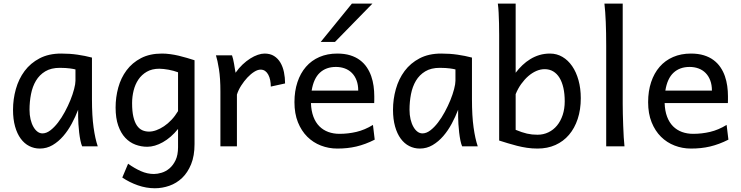

<svg xmlns="http://www.w3.org/2000/svg" viewBox="-20 -801 4056 1051"><path d="M393.1 -420.9Q387.2 -422.4 379.9 -423.8Q372.6 -425.3 362.5 -426.5Q352.5 -427.7 339.1 -428.7Q325.7 -429.7 307.6 -429.7Q259.8 -429.7 227.8 -410.4Q195.8 -391.1 176.8 -359.1Q157.7 -327.1 149.7 -285.6Q141.6 -244.1 141.6 -200.2Q141.6 -171.9 147.2 -148.2Q152.8 -124.5 162.6 -107.2Q172.4 -89.8 185.1 -80.3Q197.8 -70.8 212.4 -70.8Q233.9 -70.8 255.6 -87.4Q277.3 -104 297.4 -130.1Q317.4 -156.2 335 -188.7Q352.5 -221.2 365.5 -253.2Q378.4 -285.2 385.7 -313.5Q393.1 -341.8 393.1 -358.9ZM429.7 0Q424.3 -11.7 420.2 -32.2Q416 -52.7 413.3 -75.9Q410.6 -99.1 409.2 -122.1Q407.7 -145 407.7 -161.1V-200.2Q393.1 -162.1 372.8 -124.3Q352.5 -86.4 326.4 -56.2Q300.3 -25.9 268.1 -6.8Q235.8 12.2 197.8 12.2Q167 12.2 140.1 -1.5Q113.3 -15.1 93.5 -42Q73.7 -68.8 62.5 -108.6Q51.3 -148.4 51.3 -200.2Q51.3 -258.3 66.9 -313.7Q82.5 -369.1 114.7 -412.4Q147 -455.6 196.8 -481.7Q246.6 -507.8 314.9 -507.8Q362.3 -507.8 404.3 -501.7Q446.3 -495.6 483.4 -485.8V-258.8Q483.4 -166.5 492.2 -103.8Q501 -41 515.1 0Z M954.6 -405.3Q942.9 -409.7 929.7 -413.3Q916.5 -417 902.8 -419.4Q889.2 -421.9 876.2 -423.3Q863.3 -424.8 852.1 -424.8Q812 -424.8 783.7 -408.4Q755.4 -392.1 737.5 -365.5Q719.7 -338.9 711.4 -305.2Q703.1 -271.5 703.1 -236.8Q703.1 -191.4 710.2 -161.4Q717.3 -131.3 729.7 -113.5Q742.2 -95.7 759 -88.1Q775.9 -80.6 795.9 -80.6Q814.5 -80.6 835.4 -88.1Q856.4 -95.7 877.7 -109.9Q898.9 -124 918.7 -145Q938.5 -166 954.6 -192.9ZM1044.9 -12.2Q1044.9 52.2 1026.1 98.1Q1007.3 144 976.8 173.1Q946.3 202.1 907.2 215.8Q868.2 229.5 827.6 229.5Q780.8 229.5 734.6 213.4Q688.5 197.3 649.4 170.9L681.2 95.2Q715.8 120.1 751 135.7Q786.1 151.4 822.8 151.4Q841.8 151.4 864.7 144.5Q887.7 137.7 907.7 120.8Q927.7 104 941.2 75.7Q954.6 47.4 954.6 4.9V-95.2Q935.5 -71.3 914.3 -53Q893.1 -34.7 871.3 -22.5Q849.6 -10.3 827.9 -3.9Q806.2 2.4 786.1 2.4Q752.4 2.4 721.2 -9.3Q689.9 -21 665.8 -46.6Q641.6 -72.3 627.2 -113.3Q612.8 -154.3 612.8 -212.4Q612.8 -268.6 627.4 -321.8Q642.1 -375 672.9 -416.3Q703.6 -457.5 751.7 -482.7Q799.8 -507.8 866.7 -507.8Q888.7 -507.8 911.9 -504.6Q935.1 -501.5 958 -496.1Q981 -490.7 1002.9 -484.1Q1024.9 -477.5 1044.9 -471.2Z M1186.5 0V-300.3Q1186.5 -372.6 1178.5 -422.6Q1170.4 -472.7 1162.1 -498H1250Q1252.9 -490.2 1255.9 -477.8Q1258.8 -465.3 1261.2 -451.7Q1263.7 -438 1265.6 -424.8L1269.5 -402.8Q1287.1 -428.2 1307.9 -447.8Q1328.6 -467.3 1349.9 -480.7Q1371.1 -494.1 1391.4 -501Q1411.6 -507.8 1428.2 -507.8Q1459 -507.8 1480.2 -494.4Q1501.5 -481 1514.9 -458.3Q1528.3 -435.5 1534.4 -406Q1540.5 -376.5 1540.5 -344.2L1462.4 -327.1Q1462.4 -345.2 1459 -362.1Q1455.6 -378.9 1448.7 -391.8Q1441.9 -404.8 1431.4 -412.4Q1420.9 -419.9 1406.2 -419.9Q1390.6 -419.9 1371.6 -408Q1352.5 -396 1334.2 -376.5Q1315.9 -356.9 1300.3 -332.5Q1284.7 -308.1 1276.9 -283.2V0Z M1682.1 -236.8Q1683.6 -193.8 1695.6 -162.1Q1707.5 -130.4 1728.3 -109.6Q1749 -88.9 1777.1 -78.6Q1805.2 -68.4 1838.4 -68.4Q1885.7 -68.4 1931.2 -79.1Q1976.6 -89.8 2021.5 -117.2L2031.2 -36.6Q2005.4 -23.4 1980.5 -14.2Q1955.6 -4.9 1930.7 1Q1905.8 6.8 1880.1 9.5Q1854.5 12.2 1826.2 12.2Q1779.3 12.2 1736.8 -4.2Q1694.3 -20.5 1662.1 -52.5Q1629.9 -84.5 1610.8 -131.8Q1591.8 -179.2 1591.8 -241.7Q1591.8 -302.2 1608.2 -351.3Q1624.5 -400.4 1654.8 -435.3Q1685.1 -470.2 1728.5 -489Q1772 -507.8 1826.2 -507.8Q1866.2 -507.8 1897 -498.3Q1927.7 -488.8 1950.2 -471.9Q1972.7 -455.1 1987.8 -432.6Q2002.9 -410.2 2012 -384.3Q2021 -358.4 2024.9 -330.3Q2028.8 -302.2 2028.8 -274.9V-255.9Q2028.8 -243.7 2028.3 -236.8ZM1818.8 -434.6Q1765.1 -434.6 1731 -403.1Q1696.8 -371.6 1686 -305.2H1940.9Q1940.9 -336.4 1931.9 -360.6Q1922.9 -384.8 1906.5 -401.4Q1890.1 -418 1867.7 -426.3Q1845.2 -434.6 1818.8 -434.6ZM2018.6 -781.2 1813.5 -571.3H1735.4L1906.2 -781.2Z M2473.1 -420.9Q2467.3 -422.4 2460 -423.8Q2452.6 -425.3 2442.6 -426.5Q2432.6 -427.7 2419.2 -428.7Q2405.8 -429.7 2387.7 -429.7Q2339.8 -429.7 2307.9 -410.4Q2275.9 -391.1 2256.8 -359.1Q2237.8 -327.1 2229.7 -285.6Q2221.7 -244.1 2221.7 -200.2Q2221.7 -171.9 2227.3 -148.2Q2232.9 -124.5 2242.7 -107.2Q2252.4 -89.8 2265.1 -80.3Q2277.8 -70.8 2292.5 -70.8Q2314 -70.8 2335.7 -87.4Q2357.4 -104 2377.4 -130.1Q2397.5 -156.2 2415 -188.7Q2432.6 -221.2 2445.6 -253.2Q2458.5 -285.2 2465.8 -313.5Q2473.1 -341.8 2473.1 -358.9ZM2509.8 0Q2504.4 -11.7 2500.2 -32.2Q2496.1 -52.7 2493.4 -75.9Q2490.7 -99.1 2489.3 -122.1Q2487.8 -145 2487.8 -161.1V-200.2Q2473.1 -162.1 2452.9 -124.3Q2432.6 -86.4 2406.5 -56.2Q2380.4 -25.9 2348.1 -6.8Q2315.9 12.2 2277.8 12.2Q2247.1 12.2 2220.2 -1.5Q2193.4 -15.1 2173.6 -42Q2153.8 -68.8 2142.6 -108.6Q2131.3 -148.4 2131.3 -200.2Q2131.3 -258.3 2147 -313.7Q2162.6 -369.1 2194.8 -412.4Q2227.1 -455.6 2276.9 -481.7Q2326.7 -507.8 2395 -507.8Q2442.4 -507.8 2484.4 -501.7Q2526.4 -495.6 2563.5 -485.8V-258.8Q2563.5 -166.5 2572.3 -103.8Q2581.1 -41 2595.2 0Z M2802.7 -781.2V-402.8Q2819.8 -425.3 2839.8 -444.3Q2859.9 -463.4 2883.1 -477.5Q2906.2 -491.7 2933.1 -499.8Q2960 -507.8 2990.7 -507.8Q3027.8 -507.8 3058.6 -489.7Q3089.4 -471.7 3111.8 -439.2Q3134.3 -406.7 3146.7 -361.8Q3159.2 -316.9 3159.2 -263.7Q3159.2 -200.7 3142.3 -149.9Q3125.5 -99.1 3094.7 -63Q3064 -26.9 3020.3 -7.3Q2976.6 12.2 2922.4 12.2Q2892.6 12.2 2864.7 8.1Q2836.9 3.9 2810.8 -2.7Q2784.7 -9.3 2760.3 -16.8Q2735.8 -24.4 2712.4 -31.7V-609.4Q2712.4 -640.6 2711.7 -672.1Q2710.9 -703.6 2709.5 -732.2Q2708 -760.7 2705.1 -781.2ZM2802.7 -90.3Q2820.8 -83 2835.7 -77.9Q2850.6 -72.8 2864.7 -69.6Q2878.9 -66.4 2892.8 -64.9Q2906.7 -63.5 2922.4 -63.5Q2954.6 -63.5 2981.9 -76.7Q3009.3 -89.8 3029.1 -113.8Q3048.8 -137.7 3060.1 -171.6Q3071.3 -205.6 3071.3 -246.6Q3071.3 -287.1 3064 -319.8Q3056.6 -352.5 3042.7 -375.2Q3028.8 -397.9 3008.3 -410.2Q2987.8 -422.4 2961.4 -422.4Q2938.5 -422.4 2915.5 -412.4Q2892.6 -402.3 2871.8 -384.3Q2851.1 -366.2 2833 -341.1Q2814.9 -315.9 2802.7 -285.6Z M3388.7 -231.9Q3388.7 -208.5 3389.4 -176.8Q3390.1 -145 3391.4 -112.3Q3392.6 -79.6 3394.3 -49.8Q3396 -20 3398.4 0H3298.3V-551.8Q3298.3 -623 3295.9 -680.9Q3293.5 -738.8 3288.6 -781.2H3388.7Z M3618.2 -236.8Q3619.6 -193.8 3631.6 -162.1Q3643.6 -130.4 3664.3 -109.6Q3685.1 -88.9 3713.1 -78.6Q3741.2 -68.4 3774.4 -68.4Q3821.8 -68.4 3867.2 -79.1Q3912.6 -89.8 3957.5 -117.2L3967.3 -36.6Q3941.4 -23.4 3916.5 -14.2Q3891.6 -4.9 3866.7 1Q3841.8 6.8 3816.2 9.5Q3790.5 12.2 3762.2 12.2Q3715.3 12.2 3672.9 -4.2Q3630.4 -20.5 3598.1 -52.5Q3565.9 -84.5 3546.9 -131.8Q3527.8 -179.2 3527.8 -241.7Q3527.8 -302.2 3544.2 -351.3Q3560.5 -400.4 3590.8 -435.3Q3621.1 -470.2 3664.6 -489Q3708 -507.8 3762.2 -507.8Q3802.2 -507.8 3833 -498.3Q3863.8 -488.8 3886.2 -471.9Q3908.7 -455.1 3923.8 -432.6Q3939 -410.2 3948 -384.3Q3957 -358.4 3960.9 -330.3Q3964.8 -302.2 3964.8 -274.9V-255.9Q3964.8 -243.7 3964.4 -236.8ZM3754.9 -434.6Q3701.2 -434.6 3667 -403.1Q3632.8 -371.6 3622.1 -305.2H3877Q3877 -336.4 3867.9 -360.6Q3858.9 -384.8 3842.5 -401.4Q3826.2 -418 3803.7 -426.3Q3781.2 -434.6 3754.9 -434.6Z"/></svg>

Font: Andika Compact
Style: Regular
Weight: 400
Designer: Victor Gaultney, Annie Olsen, Julie Remington, Don Collingsworth, Eric Hays, Becca Hirsbrunner
Foundry: SIL International
Version: Version 5.000 ; LnSpcTght